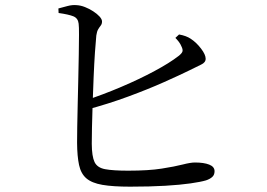

<svg xmlns="http://www.w3.org/2000/svg" viewBox="-20 -743 1040 749"><path d="M207.8 -710Q225.2 -714.7 243.8 -719.6Q262.5 -724.5 278.8 -722.9Q294.5 -722.1 311.4 -715.5Q328.4 -708.8 343.6 -698.9Q358.9 -689 368.5 -678.4Q378 -667.8 378 -659.2Q378 -649.7 373.1 -643.5Q368.2 -637.4 363.1 -628.9Q357.9 -620.3 355.7 -604.5Q353.3 -581.9 350.4 -538.7Q347.5 -495.4 345.3 -443.1Q343 -390.8 341.4 -338.8Q339.8 -286.8 338.8 -245.2Q337.8 -203.5 338 -182Q338.3 -133.2 348.8 -110.9Q359.4 -88.7 390.1 -83Q420.8 -77.2 480.5 -77.2Q560 -77.2 610.9 -85.3Q661.9 -93.3 692.7 -101.2Q723.4 -109.1 740.5 -109.1Q775.1 -109.1 796.1 -100.9Q817 -92.7 817 -75.1Q817 -60.5 807.7 -52.4Q798.5 -44.3 783.7 -39.4Q763.4 -33.4 723.4 -27.6Q683.4 -21.8 624.3 -18.3Q565.3 -14.8 487.5 -14.8Q420.4 -14.8 379.3 -21.9Q338.3 -29 317 -47.2Q295.8 -65.3 288.4 -99.3Q281.1 -133.3 280.7 -185.9Q280.5 -208.4 281.3 -247.9Q282.1 -287.3 283.1 -335.4Q284.1 -383.6 285.4 -434.2Q286.7 -484.8 287.3 -529.5Q288 -574.2 288.2 -606.7Q288.4 -639.1 286.8 -650.6Q284.5 -671.9 266.2 -679.4Q247.8 -686.8 208.6 -692.3ZM664.2 -595.2 678.5 -608.5Q693.2 -605.9 704.4 -601.7Q715.7 -597.6 725.7 -590.6Q746.5 -576.8 764.4 -553.3Q782.3 -529.8 782.3 -513.8Q782.3 -499.1 764.4 -490.9Q746.5 -482.7 718.2 -468.2Q681 -449.9 619.7 -422.6Q558.4 -395.2 480.6 -366.5Q402.8 -337.7 314.4 -314.1L307.3 -349.2Q381.1 -373.4 452.6 -403.9Q524.1 -434.3 582.8 -465.9Q641.5 -497.4 675.9 -524.1Q689.2 -534.3 691.7 -541.9Q694.1 -549.6 687.9 -561.8Q684.3 -571.1 677.7 -579.7Q671 -588.4 664.2 -595.2Z"/></svg>

Font: Noto Serif HK
Style: Regular
Weight: 200
Designer: Ryoko NISHIZUKA 西塚涼子 (kana & ideographs); Frank Grießhammer (Latin, Greek & Cyrillic); Wenlong ZHANG 张文龙 (bopomofo); San
Foundry: Adobe
Version: Version 2.001;hotconv 1.1.0;makeotfexe 2.6.0